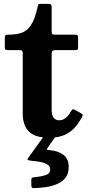

<svg xmlns="http://www.w3.org/2000/svg" viewBox="-20 -700 460 996"><path d="M406.5 -95Q392 -67 371 -41.8Q350 -16.5 317 -1Q284 14.5 233.5 14.5Q162.5 14.5 130.2 -17.5Q98 -49.5 98 -111V-422Q98 -431.5 95.2 -435.8Q92.5 -440 83 -440H21Q11.5 -440 8.2 -443Q5 -446 5 -455.5V-504Q5 -514.5 8 -517.2Q11 -520 21.5 -520Q59 -520 88.2 -528.5Q117.5 -537 139 -567.2Q160.5 -597.5 175 -663.5Q177 -673.5 179 -676.8Q181 -680 194 -680H233Q248 -680 248 -664.5V-538Q248 -526.5 251.5 -523.2Q255 -520 266 -520H370.5Q379 -520 382 -517Q385 -514 385 -505V-452.5Q385 -444.5 381.5 -442.2Q378 -440 370 -440H266.5Q248 -440 248 -423.5V-130.5Q248 -76 288 -76Q322 -76 348.5 -123Q353 -130.5 356.2 -132.5Q359.5 -134.5 368.5 -130.5L397 -114.5Q405 -110 407.8 -106.2Q410.5 -102.5 406.5 -95ZM142.5 261.5V233Q142.5 224.5 146.5 222.2Q150.5 220 158 219.5Q188.5 217 214.5 209Q240.5 201 240.5 179.5Q240.5 162 224.8 152.8Q209 143.5 185.8 139.5Q162.5 135.5 140 133.5Q125.5 132 123.5 128.8Q121.5 125.5 126.5 119L204.5 10.5Q208 5.5 217 5.5H254Q265.5 5.5 266.2 7.5Q267 9.5 263 15.5L228.5 64.5Q222 73 223.2 75.5Q224.5 78 238 79Q282.5 82.5 309.5 103.5Q336.5 124.5 336.5 166.5Q336.5 201 319.5 222.5Q302.5 244 275 255.2Q247.5 266.5 216 270.8Q184.5 275 155 276Q142.5 276.5 142.5 261.5Z"/></svg>

Font: Besley
Style: Bold
Weight: 700
Designer: Owen Earl
Foundry: indestructible type*
Version: Version 2.001; ttfautohint (v1.8.3)